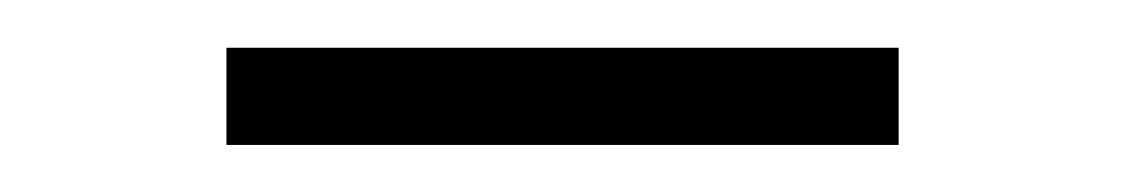

<svg xmlns="http://www.w3.org/2000/svg" viewBox="-20 -351 480 82"><path d="M363.8 -330.6V-289.1H76.7V-330.6Z"/></svg>

Font: Inter 16pt ExtraLight
Style: Regular
Weight: 250
Version: Version 4.001;git-66647c0bb